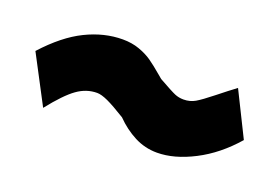

<svg xmlns="http://www.w3.org/2000/svg" viewBox="-48 -513 696 478"><g transform="rotate(20 300.0 -274.0)"><path d="M276.5 -209Q245 -228.5 227 -236.8Q209 -245 198 -245Q169.5 -245 144.8 -227.2Q120 -209.5 84 -164L17.5 -290.5Q66.5 -344.5 115 -368.2Q163.5 -392 212.5 -392Q236.5 -392 256.2 -385Q276 -378 290.8 -367.8Q305.5 -357.5 326 -340L335.5 -332Q371 -312 381.8 -307.5Q392.5 -303 405 -303Q422 -303 435.8 -311Q449.5 -319 476.5 -340.5Q504 -362.5 523 -376.5L581 -259.5Q537.5 -209.5 485.5 -182.8Q433.5 -156 388 -156Q356 -156 328 -170.5Q300 -185 276.5 -209Z"/></g></svg>

Font: JuliaMono Black
Style: Italic
Weight: 900
Italic angle: -9°
Monospace: yes
Designer: cormullion
Foundry: corm
Version: Version 0.057; ttfautohint (v1.8.4)